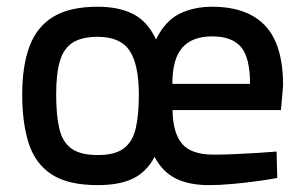

<svg xmlns="http://www.w3.org/2000/svg" viewBox="-20 -530 889 561"><path d="M265.6 10.9Q180.1 10.9 132.2 -19.6Q84.2 -50.2 64.6 -109.3Q44.9 -168.5 44.9 -254.1Q44.9 -337.1 66.1 -394.2Q87.2 -451.3 135.3 -480.8Q183.5 -510.3 265.6 -510.3Q327.6 -510.3 369.5 -488.8Q411.4 -467.4 435.8 -414.7Q462.7 -469.2 504.4 -489.7Q546.2 -510.3 599.6 -510.3Q702.9 -510.3 755.1 -454.6Q807.2 -399 807.2 -279.7L800.9 -208.4H484.2Q484.8 -143 511.4 -110.6Q537.9 -78.2 604.2 -78.2Q632.7 -78.2 666.6 -79.7Q700.6 -81.2 733 -83.2Q765.3 -85.2 788.1 -87.2L790.1 -10Q766.1 -5.5 731.2 -0.7Q696.3 4.1 659.2 7.5Q622 10.9 590.6 10.9Q532.6 10.9 493.8 -8.3Q455.1 -27.5 431.7 -71.6Q408 -27.3 368.4 -8.2Q328.7 10.9 265.6 10.9ZM265.6 -77Q316.4 -77 342.1 -96.7Q367.8 -116.4 376.8 -155.7Q385.7 -195.1 385.7 -253.4Q385.7 -341.4 358.7 -381.9Q331.7 -422.4 265.6 -422.4Q218.6 -422.4 192.1 -405.3Q165.6 -388.2 154.9 -351.2Q144.1 -314.3 144.1 -254.1Q144.1 -193.2 153.4 -153.9Q162.7 -114.5 188.9 -95.8Q215.2 -77 265.6 -77ZM483.6 -284.9H710.6Q710.6 -361 684.4 -392.4Q658.2 -423.7 599.6 -423.7Q541.6 -423.7 512.6 -390.7Q483.6 -357.8 483.6 -284.9Z"/></svg>

Font: Titillium Web SemiBold
Style: Regular
Weight: 600
Designer: Mohamed Gaber, Accademia di Belle Arti di Urbino
Foundry: Kief Type Foundry, Accademia di Belle Arti di Urbino
Version: Version 3.000; ttfautohint (v1.8.4)